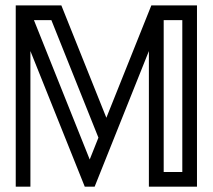

<svg xmlns="http://www.w3.org/2000/svg" viewBox="-20 -701 799 721"><path d="M316.9 -102.1 349.6 -184.1 172.9 -625.5H107.4ZM664.6 -55.2V-625.5H594.7V-55.2ZM719.7 0H539.1V-509.3L335.4 0H298.3L94.2 -509.3V0H39.1V-680.7H210.4L379.4 -258.8L548.3 -680.7H719.7Z"/></svg>

Font: X Company
Style: Regular
Weight: 400
Designer: GGBotNet
Foundry: GGBotNet
Version: 0.90